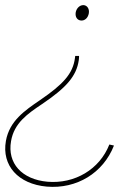

<svg xmlns="http://www.w3.org/2000/svg" viewBox="-40 -544 514 748"><path d="M268 -326H253L252 -318C244 -256 205 -215 116 -154C56 -113 -3 -73 -17 5C-34 101 31 173 142 183C259 193 362 130 404 23L386 19C348 116 251 173 145 164C45 155 -12 92 3 6C15 -65 68 -101 123 -138C218 -202 258 -247 267 -310C268 -317 268 -323 268 -326ZM286 -524C271 -525 258 -512 255 -496C252 -478 261 -465 276 -464C291 -463 303 -475 306 -492C309 -509 300 -523 286 -524Z"/></svg>

Font: Fixel Text 20240404 Thin
Style: Italic
Weight: 100
Width: 4
Italic angle: -10°
Designer: AlfaBravo + MacPaw
Foundry: Kyrylo Tkachov, Marchela Mozhyna, Serhii Makarenko, Maria Weinstein, Zakhar Kryvoshyya
Version: Version 1.211;Glyphs 3.2 (3225)